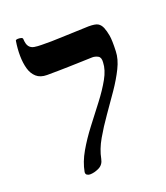

<svg xmlns="http://www.w3.org/2000/svg" viewBox="-125 -738 726 840"><g transform="rotate(-20 238.0 -318.0)"><path d="M131 -3Q139 -47 165 -92Q191 -137 225.5 -182Q260 -227 293 -270Q326 -313 348 -352.5Q370 -392 371 -426Q373 -449 360.5 -456Q348 -463 334 -463Q298 -462 271 -461Q244 -460 221 -459.5Q198 -459 174 -458.5Q150 -458 122 -458Q91 -458 73 -474Q55 -490 47.5 -516.5Q40 -543 39.5 -576.5Q39 -610 45 -646Q46 -650 54 -650.5Q62 -651 70 -649Q78 -647 78 -641Q79 -617 87.5 -606Q96 -595 111 -592.5Q126 -590 145 -590Q187 -589 241 -591.5Q295 -594 365 -596Q396 -596 408 -589Q420 -582 427 -566Q434 -549 438 -526Q442 -503 440 -453Q439 -417 419 -376.5Q399 -336 369.5 -293Q340 -250 308.5 -205.5Q277 -161 252 -117.5Q227 -74 219 -32Q214 -6 192 4.5Q170 15 150 15Q143 15 136.5 11Q130 7 131 -3Z"/></g></svg>

Font: Noto Rashi Hebrew Medium
Style: Regular
Weight: 500
Version: Version 1.006